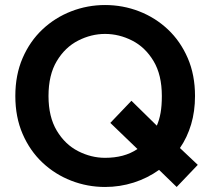

<svg xmlns="http://www.w3.org/2000/svg" viewBox="-20 -732 842 764"><path d="M683 12 613 -56Q567 -23 512 -5.5Q457 12 398 12Q328 12 263.5 -13Q199 -38 149 -85Q99 -132 70 -199Q41 -266 41 -350Q41 -434 70 -501Q99 -568 149 -615Q199 -662 263.5 -687Q328 -712 398 -712Q469 -712 533.5 -687Q598 -662 648 -615Q698 -568 727 -501Q756 -434 756 -350Q756 -289 740.5 -237Q725 -185 696 -143L767 -76ZM173 -350Q173 -267 206 -212Q239 -157 291 -130.5Q343 -104 398 -104Q436 -104 468 -112.5Q500 -121 527 -139L419 -243L503 -331L604 -232Q614 -255 619 -283Q624 -311 624 -350Q624 -434 591 -489Q558 -544 506 -570.5Q454 -597 398 -597Q343 -597 291 -570.5Q239 -544 206 -489Q173 -434 173 -350Z"/></svg>

Font: Rethink Sans
Style: Bold
Weight: 700
Designer: The Rethink Sans project authors (Hans Thiessen). DM Sans designed by Colophon Foundry.
Foundry: Rethink Communications LLC
Version: Version 1.001